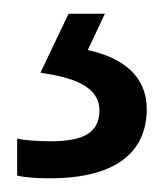

<svg xmlns="http://www.w3.org/2000/svg" viewBox="-20 -113 240 280"><path d="M194 46C194 -2 159 -29 108 -40L133 -93H80L39 -7C87 0 125 13 125 48C125 81 101 93 54 93C37 93 17 92 5 89V143C17 146 34 147 53 147C146 147 194 111 194 46Z"/></svg>

Font: Noto Sans Kannada UI SemiCondensed SemiBold
Style: Regular
Weight: 600
Width: 4
Designer: Jelle Bosma - Monotype Design Team
Foundry: Monotype Imaging Inc.
Version: Version 2.006